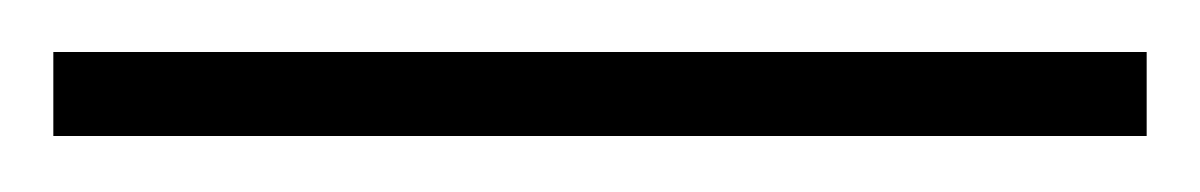

<svg xmlns="http://www.w3.org/2000/svg" viewBox="-20 80 450 72"><path d="M0 99.5H410V131H0Z"/></svg>

Font: Newsreader 9pt ExtraLight
Style: Regular
Weight: 250
Designer: Hugues Gentile
Foundry: Production Type
Version: Version 1.003